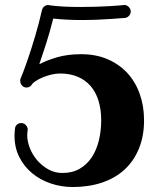

<svg xmlns="http://www.w3.org/2000/svg" viewBox="-20 -730 635 768"><path d="M556.2 -249Q556.2 -185.1 535.6 -135.3Q515.1 -85.4 477.8 -51.3Q440.4 -17.1 387.7 0.5Q335 18.1 271 18.1Q225.1 18.1 183.1 3.9Q141.1 -10.3 108.9 -36.9Q76.7 -63.5 57.4 -101.3Q38.1 -139.2 38.1 -187Q38.1 -193.8 38.6 -201.2Q39.1 -208.5 40 -215.8Q41 -225.6 48.1 -231.7Q55.2 -237.8 64.9 -237.8Q76.2 -237.8 83.5 -229.5Q90.8 -221.2 90.8 -212.9V-209Q89.8 -206.1 89.4 -200.4Q88.9 -194.8 88.9 -189Q88.9 -165 99.1 -138.4Q109.4 -111.8 128.2 -89.6Q147 -67.4 172.9 -52.7Q198.7 -38.1 230 -38.1Q269.5 -38.1 298.6 -54.9Q327.6 -71.8 346.7 -100.3Q365.7 -128.9 375.2 -167.2Q384.8 -205.6 384.8 -249Q384.8 -292.5 374 -327.1Q363.3 -361.8 342.3 -386Q321.3 -410.2 290.5 -423.1Q259.8 -436 220.2 -436Q204.6 -436 186.5 -431.9Q168.5 -427.7 151.9 -420.9Q135.3 -414.1 122.3 -405.5Q109.4 -397 105 -388.2Q101.1 -384.3 96.2 -382.1Q91.3 -379.9 85.9 -379.9Q75.2 -379.9 68.1 -387.9Q61 -396 61 -405.8Q61 -408.2 61 -410.4Q61 -412.6 62 -415Q62.5 -415.5 71.3 -438Q80.1 -460.4 93 -498.3Q106 -536.1 120.8 -585.9Q135.7 -635.7 147.9 -689.9Q150.4 -699.2 157.5 -704.6Q164.6 -710 172.9 -710Q175.8 -710 176.8 -709Q204.6 -705.1 237.1 -703.6Q269.5 -702.1 301.8 -702.1Q335 -702.1 366 -703.1Q397 -704.1 420.9 -705.6Q444.8 -707 459.5 -708.3Q474.1 -709.5 475.1 -710H477.1Q487.8 -710 495.4 -701.9Q502.9 -693.8 502.9 -684.1Q502.9 -674.3 496.3 -667Q489.7 -659.7 480 -658.2Q477.5 -658.2 462.2 -657Q446.8 -655.8 422.6 -654.1Q398.4 -652.3 367.4 -651.1Q336.4 -649.9 303.2 -649.9Q275.4 -649.9 247.1 -651.4Q218.8 -652.8 192.9 -655.8Q179.2 -601.1 164.6 -555.9Q149.9 -510.7 137.2 -473.1Q167 -488.8 208.7 -501Q250.5 -513.2 305.2 -513.2Q363.3 -513.2 409.7 -493.4Q456.1 -473.6 488.8 -438.5Q521.5 -403.3 538.8 -354.7Q556.2 -306.2 556.2 -249Z"/></svg>

Font: Ribeye
Style: Regular
Weight: 400
Designer: Astigmatic (AOETI)
Foundry: Astigmatic (AOETI)
Version: Version 1.000